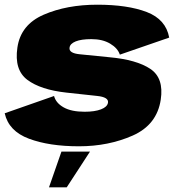

<svg xmlns="http://www.w3.org/2000/svg" viewBox="-23 -618 762 817"><path d="M313 4.5Q438.5 4.5 541.8 -41.2Q645 -87 661 -194Q675 -286 616.5 -325Q558 -364 442 -374.5Q365.5 -382.5 317.2 -387Q269 -391.5 273 -415.5Q275 -432 299 -441.8Q323 -451.5 366 -451.5Q413.5 -451.5 445.8 -432.2Q478 -413 487 -385.5L697 -458Q683 -535.5 601.5 -566.8Q520 -598 391 -598Q261 -598 163 -555.5Q65 -513 51 -415.5Q37 -320.5 93.5 -278.2Q150 -236 259 -224Q339.5 -215 390 -209.8Q440.5 -204.5 436.5 -181Q433.5 -163 407 -152.8Q380.5 -142.5 337 -142.5Q281 -142.5 248 -161Q215 -179.5 207 -209.5L-3 -136Q14 -60 100.2 -27.8Q186.5 4.5 313 4.5ZM185.5 179H261L360 27H238.5Z"/></svg>

Font: Anybody Black
Style: Italic
Weight: 900
Italic angle: -10°
Designer: Tyler Finck
Foundry: Etcetera Type Company
Version: Version 1.113;gftools[0.9.25]